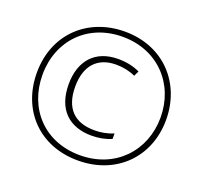

<svg xmlns="http://www.w3.org/2000/svg" viewBox="-125 -868 1081 1021"><g transform="rotate(20 415.0 -357.0)"><path d="M413 8C632 8 781 -146 781 -355C781 -562 636 -722 416 -722C207 -722 49 -577 49 -357C49 -149 191 8 413 8ZM413 -22C213 -22 81 -165 81 -357C81 -551 217 -692 414 -692C615 -692 749 -545 749 -357C749 -169 615 -22 413 -22ZM436 -141C476 -141 514 -148 548 -163V-194C509 -178 474 -173 441 -173C329 -173 266 -233 266 -357C266 -473 324 -541 432 -541C471 -541 509 -533 541 -518L555 -547C520 -564 478 -573 432 -573C302 -573 229 -490 229 -357C229 -215 309 -141 436 -141Z"/></g></svg>

Font: Noto Sans ExtraCondensed ExtraLight
Style: Regular
Weight: 200
Width: 2
Designer: Monotype Design Team
Foundry: Monotype Imaging Inc.
Version: Version 2.013